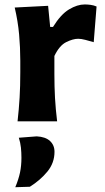

<svg xmlns="http://www.w3.org/2000/svg" viewBox="-20 -532 462 842"><path d="M57 0Q63 -53.5 66 -103.8Q69 -154 69 -216V-266Q69 -323 63.8 -381.2Q58.5 -439.5 44.5 -499L191 -506.5L200 -414H212.5Q246.5 -469 282.8 -490.8Q319 -512.5 351.5 -512.5Q362.5 -512.5 376.8 -510.8Q391 -509 403.5 -503.5L391 -347Q373 -352.5 354.2 -357.2Q335.5 -362 323 -362Q300 -362 270.2 -347.2Q240.5 -332.5 218.5 -286.5V-208Q218.5 -152 221.2 -102.8Q224 -53.5 230.5 0ZM47 289Q61.5 254.5 67.8 224.5Q74 194.5 74 159.5Q74 137.5 71.8 115.5Q69.5 93.5 62.5 72L141 66Q179.5 68 199.2 86.2Q219 104.5 219 133.5Q219 182.5 187.8 220.5Q156.5 258.5 111 287Z"/></svg>

Font: Commissioner Flair
Style: Bold
Weight: 700
Designer: Kostas Bartsokas
Foundry: Kostas Bartsokas
Version: Version 1.000; ttfautohint (v1.8.3)